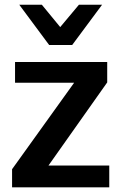

<svg xmlns="http://www.w3.org/2000/svg" viewBox="-20 -802 517 822"><path d="M190.4 -609.4 62.5 -781.7H159.2L237.8 -686L317.9 -781.7H417L289.1 -609.4ZM31.7 0V-77.6L297.4 -447.8H44.4V-536.6H439V-449.2L187.5 -93.3H447.8V0Z"/></svg>

Font: Oxygen
Style: Bold
Weight: 700
Designer: vernon adams
Foundry: Vernon Adams
Version: Version 0.2.3 webfont; ttfautohint (v0.93.3-1d66) -l 8 -r 50